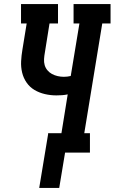

<svg xmlns="http://www.w3.org/2000/svg" viewBox="-20 -755 567 950"><path d="M174 175 218 -91V-96H284L315 -288Q301 -285 287 -284Q273 -283 259 -283Q230 -283 202 -289.5Q174 -296 150.5 -310Q127 -324 111.5 -346.5Q96 -369 89.5 -396Q83 -423 84.5 -452Q86 -481 91 -510L112 -639H84V-735H267V-639H225L202 -495Q199 -479 198 -463Q197 -447 201 -433Q205 -419 214.5 -407.5Q224 -396 237 -389Q250 -382 265 -378.5Q280 -375 296 -375Q304 -375 313 -376Q322 -377 330 -379L373 -639H344V-735H527V-639H486L397 -96H425V0H302L273 175Z"/></svg>

Font: Iosevka Curly Slab
Style: Bold Italic
Weight: 700
Italic angle: -9°
Monospace: yes
Designer: Belleve Invis
Foundry: Belleve Invis
Version: Version 22.1.2; ttfautohint (v1.8.4)